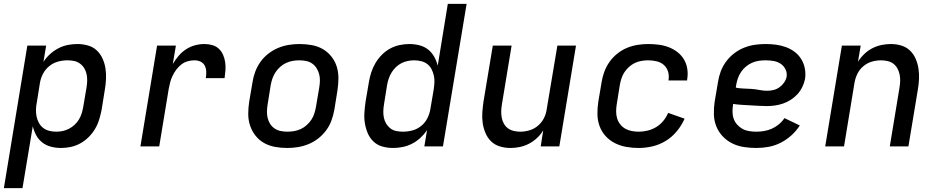

<svg xmlns="http://www.w3.org/2000/svg" viewBox="-26 -755 4846 990"><path d="M-6 215 115 -520H212L198 -436Q212 -458 232 -476Q252 -494 275 -506Q298 -518 323 -523Q348 -528 373 -528Q401 -528 427.5 -520.5Q454 -513 473 -495Q492 -477 503 -452.5Q514 -428 518 -401Q522 -374 520.5 -345.5Q519 -317 514 -289L498 -189Q493 -164 485.5 -139Q478 -114 464.5 -91Q451 -68 431.5 -48.5Q412 -29 388.5 -16Q365 -3 339.5 2.5Q314 8 289 8Q262 8 237 1.5Q212 -5 192.5 -20Q173 -35 161 -57Q149 -79 143 -104L90 215ZM264 -76Q281 -76 297.5 -79.5Q314 -83 329.5 -91Q345 -99 358.5 -111.5Q372 -124 381 -139Q390 -154 395 -170Q400 -186 403 -203L420 -303Q423 -320 423.5 -338Q424 -356 420.5 -372.5Q417 -389 408.5 -403Q400 -417 386.5 -427Q373 -437 356.5 -440.5Q340 -444 322 -444Q298 -444 273.5 -437.5Q249 -431 228.5 -414.5Q208 -398 196 -375Q184 -352 180 -328L164 -228Q160 -209 159.5 -190.5Q159 -172 162.5 -154.5Q166 -137 174.5 -121.5Q183 -106 196.5 -95.5Q210 -85 227.5 -80.5Q245 -76 264 -76Z M698 0 784 -520H881L865 -425Q878 -447 895 -467Q912 -487 933.5 -501Q955 -515 979.5 -521.5Q1004 -528 1028 -528Q1049 -528 1068.5 -522.5Q1088 -517 1102 -504Q1116 -491 1124 -473Q1132 -455 1135 -434.5Q1138 -414 1136.5 -393.5Q1135 -373 1132 -352H1035Q1038 -368 1037.5 -385Q1037 -402 1030 -416Q1023 -430 1008.5 -437Q994 -444 977 -444Q959 -444 941.5 -439Q924 -434 909 -422.5Q894 -411 883 -396Q872 -381 864 -364.5Q856 -348 851.5 -331Q847 -314 844 -297L795 0Z M1455 8Q1423 8 1392.5 2.5Q1362 -3 1336 -17.5Q1310 -32 1291.5 -55.5Q1273 -79 1263.5 -107.5Q1254 -136 1254 -167.5Q1254 -199 1259 -231L1276 -331Q1280 -358 1290 -385Q1300 -412 1317 -436Q1334 -460 1358 -478.5Q1382 -497 1408.5 -508Q1435 -519 1463 -523.5Q1491 -528 1518 -528Q1550 -528 1581 -522.5Q1612 -517 1637.5 -502.5Q1663 -488 1682 -464.5Q1701 -441 1710 -412.5Q1719 -384 1719 -352.5Q1719 -321 1714 -289L1698 -189Q1693 -162 1683.5 -135Q1674 -108 1656.5 -84Q1639 -60 1615.5 -41.5Q1592 -23 1565 -12Q1538 -1 1510.5 3.5Q1483 8 1455 8ZM1456 -76Q1473 -76 1490.5 -79Q1508 -82 1524.5 -89.5Q1541 -97 1555 -109.5Q1569 -122 1579 -137Q1589 -152 1594.5 -169Q1600 -186 1603 -203L1620 -303Q1623 -321 1623.5 -338.5Q1624 -356 1619.5 -373Q1615 -390 1606 -404Q1597 -418 1583.5 -427.5Q1570 -437 1552.5 -440.5Q1535 -444 1517 -444Q1500 -444 1483 -441Q1466 -438 1449.5 -430.5Q1433 -423 1419 -410.5Q1405 -398 1395 -383Q1385 -368 1379 -351Q1373 -334 1370 -317L1354 -217Q1351 -199 1350.5 -181.5Q1350 -164 1354 -147Q1358 -130 1367 -116Q1376 -102 1390 -92.5Q1404 -83 1421 -79.5Q1438 -76 1456 -76Z M2001 8Q1972 8 1945.5 0.5Q1919 -7 1900 -25Q1881 -43 1870.5 -67.5Q1860 -92 1855.5 -119Q1851 -146 1853 -174.5Q1855 -203 1859 -231L1876 -331Q1880 -356 1888 -381Q1896 -406 1909.5 -429Q1923 -452 1942 -471.5Q1961 -491 1984.5 -504Q2008 -517 2034 -522.5Q2060 -528 2085 -528Q2111 -528 2136.5 -521.5Q2162 -515 2181 -500Q2200 -485 2212.5 -463Q2225 -441 2231 -416L2283 -735H2380L2258 0H2162L2176 -84Q2161 -62 2141.5 -44Q2122 -26 2098.5 -14Q2075 -2 2050 3Q2025 8 2001 8ZM2052 -76Q2076 -76 2100.5 -82.5Q2125 -89 2145.5 -105.5Q2166 -122 2177.5 -145Q2189 -168 2193 -192L2210 -292Q2213 -311 2214 -329.5Q2215 -348 2211 -365.5Q2207 -383 2199 -398.5Q2191 -414 2177.5 -424.5Q2164 -435 2146 -439.5Q2128 -444 2109 -444Q2093 -444 2076 -440.5Q2059 -437 2043.5 -429Q2028 -421 2015 -408.5Q2002 -396 1993 -381Q1984 -366 1978.5 -350Q1973 -334 1970 -317L1954 -217Q1951 -200 1950.5 -182Q1950 -164 1953.5 -147.5Q1957 -131 1965.5 -117Q1974 -103 1987 -93Q2000 -83 2017 -79.5Q2034 -76 2052 -76Z M2606 8Q2578 8 2551.5 0Q2525 -8 2506.5 -26Q2488 -44 2477.5 -68.5Q2467 -93 2463 -120Q2459 -147 2461 -175Q2463 -203 2467 -231L2515 -520H2612L2562 -217Q2559 -200 2558.5 -182.5Q2558 -165 2561 -148.5Q2564 -132 2572 -117.5Q2580 -103 2593 -93.5Q2606 -84 2622.5 -80Q2639 -76 2657 -76Q2680 -76 2704 -83Q2728 -90 2747.5 -106.5Q2767 -123 2778.5 -145.5Q2790 -168 2793 -192L2848 -520H2944L2858 0H2762L2775 -83Q2762 -61 2742.5 -43Q2723 -25 2700.5 -13.5Q2678 -2 2654 3Q2630 8 2606 8Z M3267 8Q3235 8 3203.5 2.5Q3172 -3 3144.5 -17Q3117 -31 3096.5 -53.5Q3076 -76 3065.5 -105Q3055 -134 3054.5 -166Q3054 -198 3059 -231L3076 -331Q3080 -358 3090 -385Q3100 -412 3116.5 -435.5Q3133 -459 3156.5 -478Q3180 -497 3206.5 -508Q3233 -519 3261 -523.5Q3289 -528 3316 -528Q3343 -528 3370.5 -524.5Q3398 -521 3422.5 -511.5Q3447 -502 3467.5 -486Q3488 -470 3501 -448Q3514 -426 3518 -399Q3522 -372 3517 -344Q3517 -343 3517 -342Q3517 -341 3517 -340H3421Q3421 -341 3421 -341.5Q3421 -342 3421 -342Q3425 -365 3418.5 -386Q3412 -407 3396.5 -420.5Q3381 -434 3359.5 -439Q3338 -444 3316 -444Q3299 -444 3281.5 -441Q3264 -438 3248 -430.5Q3232 -423 3218 -410.5Q3204 -398 3194 -383Q3184 -368 3178.5 -351Q3173 -334 3170 -317L3154 -217Q3151 -199 3151 -180.5Q3151 -162 3156 -145Q3161 -128 3172 -114Q3183 -100 3198 -91.5Q3213 -83 3231 -79.5Q3249 -76 3267 -76Q3290 -76 3313 -81.5Q3336 -87 3357 -99.5Q3378 -112 3394 -131.5Q3410 -151 3419 -173L3504 -143Q3489 -109 3464.5 -79Q3440 -49 3407.5 -29Q3375 -9 3339 -0.5Q3303 8 3267 8Z M3874 8Q3841 8 3809 3Q3777 -2 3749 -16Q3721 -30 3700 -52.5Q3679 -75 3667.5 -103.5Q3656 -132 3655 -165Q3654 -198 3659 -231L3676 -331Q3680 -359 3690 -386Q3700 -413 3717.5 -437Q3735 -461 3759 -479.5Q3783 -498 3810.5 -509Q3838 -520 3866 -524Q3894 -528 3921 -528Q3949 -528 3975.5 -524.5Q4002 -521 4026.5 -512Q4051 -503 4071.5 -487.5Q4092 -472 4105.5 -450Q4119 -428 4124 -401.5Q4129 -375 4125 -348Q4121 -327 4111 -306.5Q4101 -286 4086 -269.5Q4071 -253 4051.5 -240.5Q4032 -228 4011.5 -221Q3991 -214 3969.5 -211Q3948 -208 3927 -208Q3905 -208 3883.5 -209.5Q3862 -211 3840.5 -212Q3819 -213 3797 -214.5Q3775 -216 3754 -219V-217Q3751 -198 3751 -179Q3751 -160 3757 -143Q3763 -126 3775 -112.5Q3787 -99 3802.5 -90.5Q3818 -82 3836.5 -79Q3855 -76 3874 -76Q3894 -76 3914.5 -79.5Q3935 -83 3954 -91.5Q3973 -100 3990 -114Q4007 -128 4019 -146L4098 -108Q4080 -80 4054.5 -57Q4029 -34 3999.5 -19Q3970 -4 3938 2Q3906 8 3874 8ZM3931 -287Q3946 -287 3962.5 -291Q3979 -295 3993 -305Q4007 -315 4017 -329.5Q4027 -344 4030 -359Q4033 -380 4024 -398Q4015 -416 3999 -426.5Q3983 -437 3962.5 -440.5Q3942 -444 3922 -444Q3904 -444 3886.5 -441.5Q3869 -439 3852 -431.5Q3835 -424 3820.5 -412Q3806 -400 3795.5 -384.5Q3785 -369 3779 -352Q3773 -335 3770 -317L3768 -303Q3788 -299 3808.5 -298.5Q3829 -298 3849.5 -296.5Q3870 -295 3890 -291Q3910 -287 3931 -287Z M4229 0 4315 -520H4412L4398 -437Q4412 -459 4431 -477Q4450 -495 4472.5 -506.5Q4495 -518 4519.5 -523Q4544 -528 4567 -528Q4596 -528 4622 -520Q4648 -512 4666.5 -494Q4685 -476 4695.5 -451.5Q4706 -427 4710 -400Q4714 -373 4712.5 -345Q4711 -317 4706 -289L4658 0H4562L4612 -303Q4615 -320 4615.5 -337.5Q4616 -355 4612.5 -371.5Q4609 -388 4601 -402.5Q4593 -417 4580.5 -426.5Q4568 -436 4551 -440Q4534 -444 4517 -444Q4493 -444 4469 -437Q4445 -430 4425.5 -413.5Q4406 -397 4395 -374.5Q4384 -352 4380 -328L4326 0Z"/></svg>

Font: Iosevka SS04 Medium Extended
Style: Italic
Weight: 500
Width: 7
Italic angle: -9°
Monospace: yes
Designer: Belleve Invis
Foundry: Belleve Invis
Version: Version 19.0.0; ttfautohint (v1.8.4)